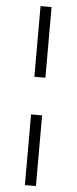

<svg xmlns="http://www.w3.org/2000/svg" viewBox="-61 -737 392 983"><g transform="rotate(5 135.0 -245.0)"><path d="M106.4 -341.8V-705.1H163.1V-341.8ZM106.4 214.8V-148.4H163.1V214.8Z"/></g></svg>

Font: Crimson Pro ExtraLight Light
Style: Regular
Weight: 300
Version: Version 1.002